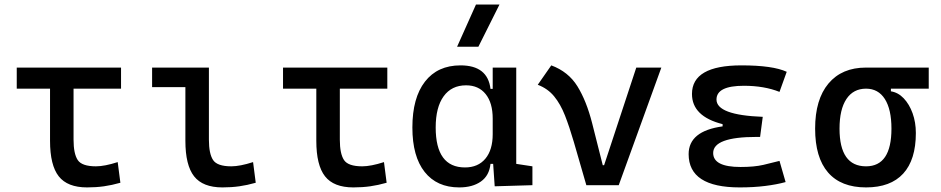

<svg xmlns="http://www.w3.org/2000/svg" viewBox="-20 -815 4142 845"><path d="M363.3 9.8Q276.9 9.8 238.5 -39.1Q200.2 -87.9 200.2 -195.3V-424.8H53.7V-517.6H512.7V-424.8H303.7V-200.2Q303.7 -138.7 322 -110.8Q340.3 -83 402.3 -83Q440.4 -83 498 -101.6L509.8 -10.7Q472.2 0 437.5 4.9Q402.8 9.8 363.3 9.8Z M959 9.8Q872.6 9.8 834.2 -39.1Q795.9 -87.9 795.9 -195.3V-431.6H649.4V-517.6H899.4V-200.2Q899.4 -138.7 917.7 -110.8Q936 -83 998 -83Q1036.1 -83 1093.8 -101.6L1105.5 -10.7Q1067.9 0 1033.2 4.9Q998.5 9.8 959 9.8Z M1535.2 9.8Q1448.7 9.8 1410.4 -39.1Q1372.1 -87.9 1372.1 -195.3V-424.8H1225.6V-517.6H1684.6V-424.8H1475.6V-200.2Q1475.6 -138.7 1493.9 -110.8Q1512.2 -83 1574.2 -83Q1612.3 -83 1669.9 -101.6L1681.6 -10.7Q1644 0 1609.4 4.9Q1574.7 9.8 1535.2 9.8Z M2001 9.8Q1902.8 9.8 1848.9 -58.3Q1794.9 -126.5 1794.9 -253.9Q1794.9 -384.3 1850.3 -455.8Q1905.8 -527.3 2006.8 -527.3Q2126.5 -527.3 2138.7 -423.8H2148.4V-517.6H2252V-93.8L2323.2 -83V0L2157.2 4.9L2150.4 -93.8H2138.7Q2133.3 -42 2096.4 -16.1Q2059.6 9.8 2001 9.8ZM2148.4 -224.6V-293Q2148.4 -362.3 2117.4 -400.9Q2086.4 -439.5 2031.2 -439.5Q1967.3 -439.5 1932.4 -391.1Q1897.5 -342.8 1897.5 -253.9Q1897.5 -78.1 2026.4 -78.1Q2084 -78.1 2116.2 -116.7Q2148.4 -155.3 2148.4 -224.6ZM1991.7 -609.4 2074.7 -794.9H2178.2L2085.4 -609.4Z M2560.5 0 2505.4 -190.4Q2486.3 -255.9 2466.6 -306.4Q2446.8 -356.9 2418.7 -391.1Q2390.6 -425.3 2346.7 -441.9L2406.2 -527.3Q2481.4 -499.5 2521.2 -435.3Q2561 -371.1 2585.9 -273.4L2632.8 -87.9H2638.7L2780.3 -517.6H2890.6L2703.1 0Z M3235.4 9.8Q3010.7 9.8 3010.7 -136.7Q3010.7 -238.3 3160.2 -258.8V-268.6Q3025.4 -302.7 3025.4 -401.4Q3025.4 -527.3 3243.2 -527.3Q3381.3 -527.3 3442.4 -499L3410.6 -410.6Q3343.3 -437.5 3253.9 -437.5Q3133.3 -437.5 3133.3 -377Q3133.3 -308.6 3336.9 -300.8L3325.2 -212.4H3309.6Q3118.7 -212.4 3118.7 -141.6Q3118.7 -80.1 3239.3 -80.1Q3299.8 -80.1 3339.6 -89.4Q3379.4 -98.6 3410.6 -106.9L3437.5 -13.7Q3398.4 -2.9 3347.4 3.4Q3296.4 9.8 3235.4 9.8Z M3791.5 9.8Q3681.2 9.8 3624.3 -55.9Q3567.4 -121.6 3567.4 -249Q3567.4 -377.4 3626.2 -447.5Q3685.1 -517.6 3791.5 -517.6H4067.4V-424.8H3900.9V-413.1Q3932.6 -408.2 3957.3 -382.3Q3981.9 -356.4 3996.3 -316.7Q4010.7 -276.9 4010.7 -229.5Q4010.7 -111.8 3955.1 -51Q3899.4 9.8 3791.5 9.8ZM3791.5 -83Q3903.3 -83 3903.3 -249Q3903.3 -333.5 3874.3 -379.2Q3845.2 -424.8 3791.5 -424.8Q3735.4 -424.8 3705.1 -379.2Q3674.8 -333.5 3674.8 -249Q3674.8 -83 3791.5 -83Z"/></svg>

Font: Cascadia Mono PL
Style: Regular
Weight: 400
Monospace: yes
Designer: Aaron Bell
Foundry: Saja Typeworks
Version: Version 2404.023; ttfautohint (v1.8.4)